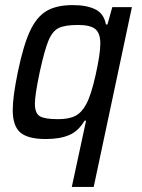

<svg xmlns="http://www.w3.org/2000/svg" viewBox="-20 -538 556 754"><path d="M318 -64H312Q288 -23 251.5 -7.5Q215 8 160 8Q90 8 60 -17.5Q30 -43 30 -106Q30 -158 50 -255Q72 -361 98 -416.5Q124 -472 163 -495Q202 -518 266 -518Q320 -518 354 -501.5Q388 -485 396 -442H402L421 -510H498L348 196H262ZM318 -128Q337 -161 355.5 -243.5Q374 -326 374 -367Q374 -408 354 -424Q334 -440 287 -440Q235 -440 210.5 -428Q186 -416 170.5 -379Q155 -342 136 -255Q117 -165 117 -131Q117 -93 136.5 -81.5Q156 -70 208 -70Q251 -70 276 -83Q301 -96 318 -128Z"/></svg>

Font: Saira Semi Condensed
Style: Italic
Weight: 400
Width: 4
Italic angle: -12°
Designer: Hector Gatti with collaboration of the Omnibus-Type team
Foundry: Omnibus-Type
Version: Version 1.001; ttfautohint (v1.8)